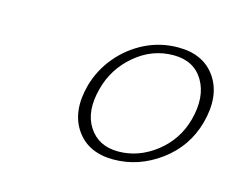

<svg xmlns="http://www.w3.org/2000/svg" viewBox="-52 -781 497 406"><g transform="rotate(15 196.5 -578.0)"><path d="M294.5 -710.5Q350.5 -710.5 377 -671.2Q403.5 -632 387 -571Q371.5 -515 324.5 -480.5Q277.5 -446 222.5 -446Q167 -446 140.5 -484.8Q114 -523.5 130 -583Q140 -619 164.2 -648Q188.5 -677 222.2 -693.8Q256 -710.5 294.5 -710.5ZM289 -692Q242.5 -692 205.2 -660.5Q168 -629 156 -583Q142 -531 163.2 -498Q184.5 -465 228 -465Q272 -465 310 -494.2Q348 -523.5 361 -570.5Q375 -623 354.5 -657.5Q334 -692 289 -692Z"/></g></svg>

Font: Fraunces 72pt S000 Light
Style: Italic
Weight: 300
Italic angle: -16°
Version: Version 1.000; ttfautohint (v1.8.3)